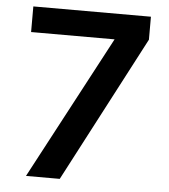

<svg xmlns="http://www.w3.org/2000/svg" viewBox="-51 -737 689 783"><g transform="rotate(5 294.0 -345.5)"><path d="M84.3 0H222.5L535.3 -597.1V-691.2H53.9V-586.3H418.6V-629.4Z"/></g></svg>

Font: LL Pando Sans
Style: Bold
Weight: 700
Designer: Joshua Smith
Foundry: Joshua Smith
Version: Version 1.000;Glyphs 3.2.1 (3258)